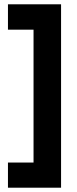

<svg xmlns="http://www.w3.org/2000/svg" viewBox="-20 -727 359 893"><path d="M264 146H17V29H136V-589H17V-707H264Z"/></svg>

Font: TASA Orbiter Display
Style: Bold
Weight: 700
Designer: Weizhong Zhang
Version: Version 1.000;Glyphs 3.1.2 (3151)